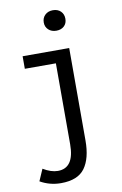

<svg xmlns="http://www.w3.org/2000/svg" viewBox="-106 -836 712 1118"><g transform="rotate(-10 250.0 -277.0)"><path d="M162.1 222.7Q95.7 222.7 39.1 190.4L69.3 121.1Q116.2 149.4 156.2 149.4Q252.9 149.4 252.9 8.8V-469.7H69.3V-543.9H344.7V2.9Q344.7 108.4 303.2 165.5Q261.7 222.7 162.1 222.7ZM224.6 -715.8Q224.6 -743.2 242.7 -760.3Q260.7 -777.3 289.1 -777.3Q317.4 -777.3 335 -760.3Q352.5 -743.2 352.5 -715.8Q352.5 -688.5 335 -672.4Q317.4 -656.2 289.1 -656.2Q260.7 -656.2 242.7 -672.9Q224.6 -689.5 224.6 -715.8Z"/></g></svg>

Font: GenEi Gothic M Regular
Style: Regular
Weight: 400
Designer: o_tamon (Modified); [Source Han Sans]
Ryoko NISHIZUKA  (kana & ideographs); Paul D. Hunt (Latin, Greek & Cyrillic); Wenl
Version: Version 1.1a;Original Version 1.004